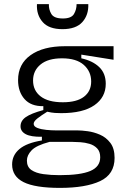

<svg xmlns="http://www.w3.org/2000/svg" viewBox="-20 -742 617 935"><path d="M272 173Q151 173 95 145Q39 117 39 59Q39 14 74.5 -16Q110 -46 184 -58V-76Q131 -75 105.5 -88.5Q80 -102 80 -127Q80 -154 106 -172Q132 -190 191 -206V-225Q131 -224 99.5 -259.5Q68 -295 68 -352Q68 -430 129 -473.5Q190 -517 297 -517H533V-451L376 -476V-458Q431 -446 463 -415.5Q495 -385 495 -334Q495 -268 439.5 -229.5Q384 -191 278 -191Q263 -191 247.5 -192Q232 -193 210 -198Q181 -180 162.5 -165.5Q144 -151 144 -139Q144 -126 162 -119Q180 -112 205.5 -109.5Q231 -107 252 -107H357Q377 -107 407 -103Q437 -99 467 -86Q497 -73 517.5 -46Q538 -19 538 27Q538 107 467.5 140Q397 173 272 173ZM286 -244Q354 -244 389 -271Q424 -298 424 -345Q424 -394 388 -426Q352 -458 282 -458Q214 -458 177.5 -428Q141 -398 141 -350Q141 -301 178 -272.5Q215 -244 286 -244ZM270 111Q372 111 420 90.5Q468 70 468 24Q468 -4 453 -19.5Q438 -35 416 -41.5Q394 -48 371.5 -49.5Q349 -51 334 -51H221Q157 -34 134 -10Q111 14 111 40Q111 71 133 86Q155 101 191.5 106Q228 111 270 111ZM160 -722H218Q217 -696 230 -674Q243 -652 286 -652Q327 -652 340 -673.5Q353 -695 353 -722H410Q412 -669 381 -634.5Q350 -600 284 -600Q218 -600 187.5 -635Q157 -670 160 -722Z"/></svg>

Font: Bricolage Grotesque 12pt Light
Style: Regular
Weight: 300
Designer: Mathieu Triay
Foundry: Atelier Triay
Version: Version 1.001; ttfautohint (v1.8.4.7-5d5b);gftools[0.9.33.de